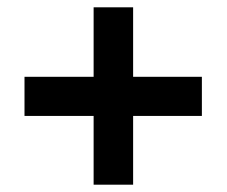

<svg xmlns="http://www.w3.org/2000/svg" viewBox="-20 -616 621 525"><path d="M344 -406H532V-299H344V-111H236V-299H47V-406H236V-596H344Z"/></svg>

Font: Noto Sans Meetei Mayek
Style: Bold
Weight: 700
Designer: Monotype Design Team and Neelakash Kshetrimayum
Foundry: Monotype Imaging Inc.
Version: Version 2.002; ttfautohint (v1.8.4.7-5d5b)